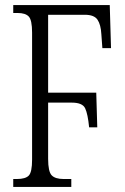

<svg xmlns="http://www.w3.org/2000/svg" viewBox="-20 -734 491 754"><path d="M32 0V-31H46Q80 -31 93 -44.5Q106 -58 106 -107V-606Q106 -655 93 -669Q80 -683 49 -683H32V-714H411L416 -545H382L378 -600Q376 -637 363 -656.5Q350 -676 313 -676H169V-370H358L362 -234H330Q325 -286 314.5 -308.5Q304 -331 262 -331H169V-110Q169 -60 183 -45.5Q197 -31 230 -31H260V0Z"/></svg>

Font: Noto Serif ExtraCondensed Light
Style: Regular
Weight: 300
Width: 2
Designer: Monotype Design Team
Foundry: Monotype Imaging Inc.
Version: Version 2.014; ttfautohint (v1.8.4.7-5d5b)